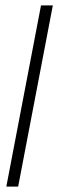

<svg xmlns="http://www.w3.org/2000/svg" viewBox="-20 -694 220 714"><path d="M3.5 0H47.5L176.5 -674H132.5Z"/></svg>

Font: Anybody ExtraCondensed Light
Style: Regular
Weight: 300
Width: 2
Version: Version 1.113;gftools[0.9.25]